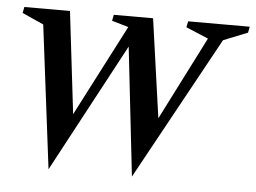

<svg xmlns="http://www.w3.org/2000/svg" viewBox="-43 -554 845 633"><g transform="rotate(5 379.5 -237.0)"><path d="M139 26 80 -448 9 -480 13 -500H164L204 -162L360 -464L305 -480L309 -500H439L485 -173L625 -449L551 -480L555 -500H759L755 -480L675 -448L415 26L367 -400Z"/></g></svg>

Font: Wittgenstein-Italic Regular
Style: Italic
Weight: 400
Italic angle: -11°
Designer: Jörg Drees
Foundry: Jörg Drees
Version: Version 1.000; ttfautohint (v1.8.4.7-5d5b)